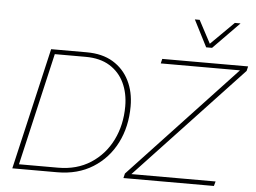

<svg xmlns="http://www.w3.org/2000/svg" viewBox="-58 -963 1383 1038"><g transform="rotate(5 633.5 -444.0)"><path d="M45 0 198 -660H391Q476 -660 534 -625Q592 -590 622.5 -529Q653 -468 653 -390Q653 -279 608.5 -191Q564 -103 482 -51.5Q400 0 288 0ZM79 -25H291Q393 -25 468 -73.5Q543 -122 583.5 -204Q624 -286 624 -387Q624 -458 597.5 -514Q571 -570 518.5 -602.5Q466 -635 387 -635H220ZM648 0 654 -25 1225 -635H795L801 -660H1267L1261 -635L689 -25H1146L1139 0ZM1032 -743 958 -888H984L1050 -764L1175 -888H1206L1064 -743Z"/></g></svg>

Font: Work Sans ExtraLight
Style: Italic
Weight: 200
Italic angle: -13°
Designer: Wei Huang
Foundry: Wei Huang
Version: Version 2.012; ttfautohint (v1.8.3)